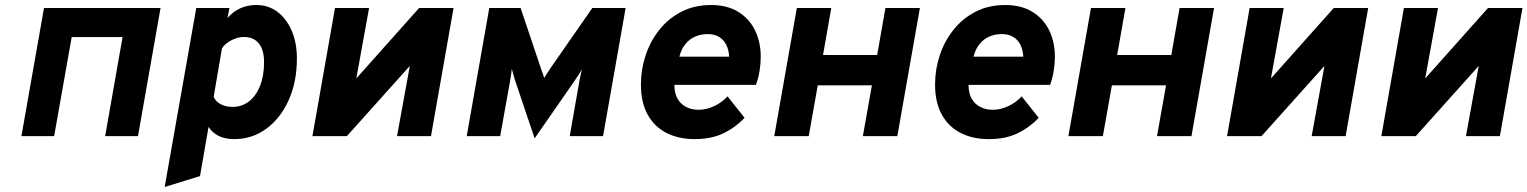

<svg xmlns="http://www.w3.org/2000/svg" viewBox="-20 -543 6094 766"><path d="M65.5 0 155.5 -511H620.5L530.5 0H399.5L469 -395H266L196 0Z M637 203 763 -511H895.5L887.5 -471Q932.5 -523 1003 -523Q1050.5 -523 1086.8 -495.8Q1123 -468.5 1143.8 -420.2Q1164.5 -372 1164.5 -309.5Q1164.5 -216.5 1132 -144Q1099.5 -71.5 1043 -29.8Q986.5 12 914 12Q879 12 853.5 -0.2Q828 -12.5 812 -36.5L778 159.5ZM908 -116.5Q945.5 -116.5 973.8 -138.8Q1002 -161 1017.8 -201Q1033.5 -241 1033.5 -295Q1033.5 -343.5 1012.8 -369.5Q992 -395.5 953 -395.5Q929 -395.5 903.5 -382.5Q878 -369.5 865.5 -350L832.5 -157Q840 -138 860.5 -127.2Q881 -116.5 908 -116.5Z M1226.5 0 1316.5 -511H1452.5L1401.5 -230L1652 -511H1789.5L1699.5 0H1564L1615 -280L1364 0Z M2113 9 2034 -225Q2031.5 -234 2028.5 -244.2Q2025.5 -254.5 2022 -268Q2020.5 -256 2018.5 -242Q2016.5 -228 2014 -214L1975.5 0H1842L1932 -511H2057L2140.5 -263Q2143.5 -254.5 2146.5 -246.5Q2149.5 -238.5 2151 -232Q2157 -241.5 2163 -251Q2169 -260.5 2176.5 -271.5L2343 -511H2476L2386 0H2253L2292 -222.5Q2294 -233 2296.2 -243.2Q2298.5 -253.5 2301.5 -266.5Q2293 -251 2283 -236.5Q2273 -222 2266 -211.5Z M2751.5 12Q2687.5 12 2639.2 -12.5Q2591 -37 2564 -85.5Q2537 -134 2537 -206Q2537 -265 2555.5 -321.5Q2574 -378 2610 -423.5Q2646 -469 2698 -496Q2750 -523 2817 -523Q2881 -523 2925.2 -495.8Q2969.5 -468.5 2992.2 -422Q3015 -375.5 3015 -317Q3015 -289.5 3010.5 -261Q3006 -232.5 2996 -204.5H2670.5Q2670.5 -171.5 2683 -149.5Q2695.5 -127.5 2717.5 -116.2Q2739.5 -105 2767.5 -105Q2798.5 -105 2830 -120Q2861.5 -135 2882.5 -158.5L2950.5 -73Q2913 -33.5 2865.2 -10.8Q2817.5 12 2751.5 12ZM2690.5 -317H2889Q2887.5 -344 2877.5 -364.2Q2867.5 -384.5 2848.8 -395.8Q2830 -407 2803.5 -407Q2776.5 -407 2753.8 -397.2Q2731 -387.5 2714.5 -367.2Q2698 -347 2690.5 -317Z M3069 0 3159 -511H3296.5L3263.5 -323.5H3479.5L3512.5 -511H3650L3560 0H3422.5L3458.5 -202.5H3242.5L3206.5 0Z M3925 12Q3861 12 3812.8 -12.5Q3764.5 -37 3737.5 -85.5Q3710.5 -134 3710.5 -206Q3710.5 -265 3729 -321.5Q3747.5 -378 3783.5 -423.5Q3819.5 -469 3871.5 -496Q3923.5 -523 3990.5 -523Q4054.5 -523 4098.8 -495.8Q4143 -468.5 4165.8 -422Q4188.5 -375.5 4188.5 -317Q4188.5 -289.5 4184 -261Q4179.5 -232.5 4169.5 -204.5H3844Q3844 -171.5 3856.5 -149.5Q3869 -127.5 3891 -116.2Q3913 -105 3941 -105Q3972 -105 4003.5 -120Q4035 -135 4056 -158.5L4124 -73Q4086.5 -33.5 4038.8 -10.8Q3991 12 3925 12ZM3864 -317H4062.5Q4061 -344 4051 -364.2Q4041 -384.5 4022.2 -395.8Q4003.5 -407 3977 -407Q3950 -407 3927.2 -397.2Q3904.5 -387.5 3888 -367.2Q3871.5 -347 3864 -317Z M4242.5 0 4332.5 -511H4470L4437 -323.5H4653L4686 -511H4823.5L4733.5 0H4596L4632 -202.5H4416L4380 0Z M4875.5 0 4965.5 -511H5101.5L5050.5 -230L5301 -511H5438.5L5348.5 0H5213L5264 -280L5013 0Z M5491 0 5581 -511H5717L5666 -230L5916.5 -511H6054L5964 0H5828.5L5879.5 -280L5628.5 0Z"/></svg>

Font: Overpass ExtraBold
Style: Italic
Weight: 800
Italic angle: -10°
Designer: Delve Withrington, Dave Bailey, Thomas Jockin
Foundry: Delve Fonts LLC
Version: Version 4.000